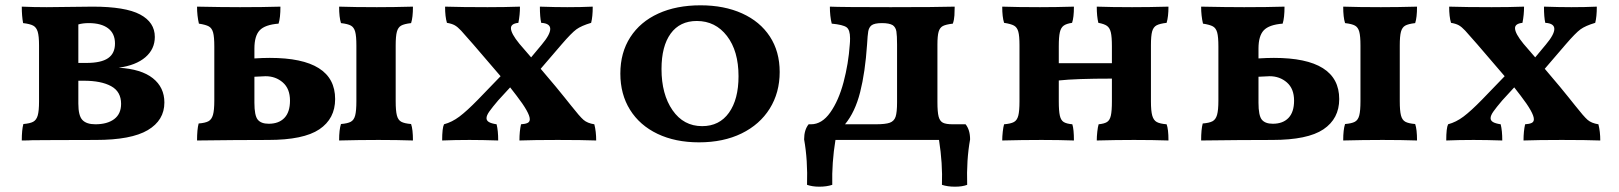

<svg xmlns="http://www.w3.org/2000/svg" viewBox="-20 -527 6095 723"><path d="M599 -141Q599 -74 536.5 -37Q474 0 341 0Q231 0 180.5 0.5Q130 1 101 1Q89 2 62 2Q62 -38 68 -60Q93 -62 105 -68.5Q117 -75 122 -92Q127 -109 127 -145V-356Q127 -391 122 -407.5Q117 -424 105 -430.5Q93 -437 67 -440Q62 -467 62 -502Q106 -500 156 -500L329 -502Q452 -502 507.5 -472.5Q563 -443 563 -388Q563 -342 527.5 -311.5Q492 -281 427 -272Q512 -267 555.5 -232.5Q599 -198 599 -141ZM314 -440Q292 -440 275 -435V-290H305Q361 -290 387 -308Q413 -326 413 -363Q413 -401 387 -420.5Q361 -440 314 -440ZM436 -136Q436 -182 398.5 -202.5Q361 -223 296 -223H275V-137Q275 -91 290.5 -75Q306 -59 339 -59Q384 -59 410 -78.5Q436 -98 436 -136Z M1242 -154Q1242 -80 1182.5 -40Q1123 0 990 0Q872 0 722 2Q722 -40 728 -62Q753 -64 765 -70.5Q777 -77 782 -94.5Q787 -112 787 -148V-352Q787 -388 782.5 -404.5Q778 -421 766.5 -427.5Q755 -434 729 -438Q722 -468 722 -502Q816 -500 884 -500Q972 -500 1036 -502Q1036 -460 1029 -438Q978 -434 958 -413Q938 -392 938 -344V-307Q970 -309 996 -309Q1242 -309 1242 -154ZM1528 -60Q1535 -40 1535 2Q1477 0 1405 0Q1331 0 1257 2Q1257 -39 1264 -60Q1289 -62 1301 -68.5Q1313 -75 1317.5 -92.5Q1322 -110 1322 -146V-356Q1322 -391 1317.5 -407.5Q1313 -424 1301.5 -430.5Q1290 -437 1264 -440Q1257 -462 1257 -502Q1315 -500 1399 -500Q1463 -500 1535 -502Q1535 -461 1528 -440Q1502 -437 1490.5 -430.5Q1479 -424 1474.5 -407.5Q1470 -391 1470 -356V-146Q1470 -110 1474.5 -92.5Q1479 -75 1491 -68.5Q1503 -62 1528 -60ZM1072 -148Q1072 -193 1045 -216.5Q1018 -240 980 -240L938 -238V-140Q938 -92 950.5 -76.5Q963 -61 992 -61Q1030 -61 1051 -83Q1072 -105 1072 -148Z M2225 2Q2173 0 2080 0Q1990 0 1936 2Q1936 -33 1942 -59Q1958 -60 1966.5 -64Q1975 -68 1975 -78Q1975 -102 1925 -167L1901 -198L1856 -149Q1833 -122 1822.5 -107Q1812 -92 1812 -82Q1812 -73 1821 -67.5Q1830 -62 1850 -59Q1856 -35 1856 2Q1796 0 1748 0Q1693 0 1645 2Q1645 -45 1652 -59Q1682 -67 1710 -88Q1738 -109 1780 -152L1865 -240L1762 -360Q1730 -397 1716.5 -411.5Q1703 -426 1692 -432Q1681 -438 1663 -441Q1656 -464 1656 -502Q1718 -500 1816 -500Q1882 -500 1938 -502Q1938 -471 1932 -441Q1904 -438 1904 -421Q1904 -401 1936 -362Q1966 -327 1980 -311L2020 -359Q2052 -397 2052 -418Q2052 -439 2018 -441Q2013 -462 2013 -502Q2071 -500 2116 -500Q2168 -500 2212 -502Q2212 -464 2206 -441Q2169 -430 2150.5 -416.5Q2132 -403 2095 -360L2016 -268Q2085 -187 2106 -160L2130 -130Q2163 -88 2177.5 -75.5Q2192 -63 2218 -59Q2225 -32 2225 2Z M2316 -250Q2316 -329 2353.5 -387Q2391 -445 2459 -476Q2527 -507 2618 -507Q2707 -507 2774.5 -476.5Q2842 -446 2879 -389.5Q2916 -333 2916 -256Q2916 -178 2878.5 -118Q2841 -58 2772.5 -24.5Q2704 9 2612 9Q2523 9 2456 -23Q2389 -55 2352.5 -113.5Q2316 -172 2316 -250ZM2761 -240Q2761 -335 2717.5 -391.5Q2674 -448 2604 -448Q2540 -448 2505.5 -400.5Q2471 -353 2471 -267Q2471 -172 2512.5 -112Q2554 -52 2624 -52Q2689 -52 2725 -102.5Q2761 -153 2761 -240Z M3622 169Q3604 176 3576 176Q3548 176 3527 169Q3530 89 3516 0H3126Q3112 86 3114 169Q3093 176 3065 176Q3039 176 3019 169Q3022 76 3008 -2Q3008 -38 3025 -59H3034Q3075 -59 3106.5 -103.5Q3138 -148 3156.5 -217.5Q3175 -287 3180 -360Q3181 -369 3181 -383Q3181 -415 3167.5 -424.5Q3154 -434 3112 -438Q3105 -466 3105 -502Q3147 -500 3334 -500Q3509 -500 3575 -502Q3575 -486 3574 -469Q3573 -452 3568 -438Q3542 -435 3530.5 -429Q3519 -423 3514.5 -407.5Q3510 -392 3510 -359V-143Q3510 -105 3514.5 -88Q3519 -71 3530.5 -65Q3542 -59 3568 -59H3616Q3633 -38 3633 -2Q3619 76 3622 169ZM3358 -359Q3358 -393 3355.5 -408.5Q3353 -424 3342 -432Q3329 -440 3301 -440Q3272 -440 3261 -431Q3252 -423 3249.5 -409Q3247 -395 3245 -359Q3238 -255 3219 -180Q3200 -105 3162 -59H3277Q3315 -59 3331 -65Q3347 -71 3352.5 -87.5Q3358 -104 3358 -142Z M4373 -59Q4380 -41 4380 2Q4322 0 4250 0Q4182 0 4110 2Q4110 -13 4112 -31Q4114 -49 4117 -59Q4138 -61 4148.5 -67.5Q4159 -74 4163 -91.5Q4167 -109 4167 -145V-231Q4031 -231 3967 -224V-145Q3967 -109 3971 -91.5Q3975 -74 3985.5 -67.5Q3996 -61 4018 -59Q4024 -40 4024 2Q3968 0 3902 0Q3828 0 3754 2Q3754 -13 3756 -31Q3758 -49 3761 -59Q3786 -61 3798 -67.5Q3810 -74 3814.5 -91.5Q3819 -109 3819 -145V-357Q3819 -392 3814.5 -408Q3810 -424 3798.5 -430.5Q3787 -437 3761 -441Q3754 -463 3754 -502Q3812 -500 3896 -500Q3956 -500 4024 -502Q4024 -461 4017 -441Q3996 -438 3985.5 -430.5Q3975 -423 3971 -405.5Q3967 -388 3967 -353V-289H4167V-353Q4167 -388 4163 -405Q4159 -422 4148.5 -429.5Q4138 -437 4116 -441Q4110 -465 4110 -502Q4166 -500 4243 -500Q4308 -500 4380 -502Q4380 -464 4373 -441Q4347 -438 4335 -431.5Q4323 -425 4318.5 -408.5Q4314 -392 4314 -357V-145Q4314 -109 4319 -91.5Q4324 -74 4336 -67.5Q4348 -61 4373 -59Z M5023 -154Q5023 -80 4963.5 -40Q4904 0 4771 0Q4653 0 4503 2Q4503 -40 4509 -62Q4534 -64 4546 -70.5Q4558 -77 4563 -94.5Q4568 -112 4568 -148V-352Q4568 -388 4563.5 -404.5Q4559 -421 4547.5 -427.5Q4536 -434 4510 -438Q4503 -468 4503 -502Q4597 -500 4665 -500Q4753 -500 4817 -502Q4817 -460 4810 -438Q4759 -434 4739 -413Q4719 -392 4719 -344V-307Q4751 -309 4777 -309Q5023 -309 5023 -154ZM5309 -60Q5316 -40 5316 2Q5258 0 5186 0Q5112 0 5038 2Q5038 -39 5045 -60Q5070 -62 5082 -68.5Q5094 -75 5098.5 -92.5Q5103 -110 5103 -146V-356Q5103 -391 5098.5 -407.5Q5094 -424 5082.5 -430.5Q5071 -437 5045 -440Q5038 -462 5038 -502Q5096 -500 5180 -500Q5244 -500 5316 -502Q5316 -461 5309 -440Q5283 -437 5271.5 -430.5Q5260 -424 5255.5 -407.5Q5251 -391 5251 -356V-146Q5251 -110 5255.5 -92.5Q5260 -75 5272 -68.5Q5284 -62 5309 -60ZM4853 -148Q4853 -193 4826 -216.5Q4799 -240 4761 -240L4719 -238V-140Q4719 -92 4731.5 -76.5Q4744 -61 4773 -61Q4811 -61 4832 -83Q4853 -105 4853 -148Z M6006 2Q5954 0 5861 0Q5771 0 5717 2Q5717 -33 5723 -59Q5739 -60 5747.5 -64Q5756 -68 5756 -78Q5756 -102 5706 -167L5682 -198L5637 -149Q5614 -122 5603.5 -107Q5593 -92 5593 -82Q5593 -73 5602 -67.5Q5611 -62 5631 -59Q5637 -35 5637 2Q5577 0 5529 0Q5474 0 5426 2Q5426 -45 5433 -59Q5463 -67 5491 -88Q5519 -109 5561 -152L5646 -240L5543 -360Q5511 -397 5497.5 -411.5Q5484 -426 5473 -432Q5462 -438 5444 -441Q5437 -464 5437 -502Q5499 -500 5597 -500Q5663 -500 5719 -502Q5719 -471 5713 -441Q5685 -438 5685 -421Q5685 -401 5717 -362Q5747 -327 5761 -311L5801 -359Q5833 -397 5833 -418Q5833 -439 5799 -441Q5794 -462 5794 -502Q5852 -500 5897 -500Q5949 -500 5993 -502Q5993 -464 5987 -441Q5950 -430 5931.5 -416.5Q5913 -403 5876 -360L5797 -268Q5866 -187 5887 -160L5911 -130Q5944 -88 5958.5 -75.5Q5973 -63 5999 -59Q6006 -32 6006 2Z"/></svg>

Font: Vollkorn SC
Style: Bold
Weight: 700
Designer: Friedrich Althausen
Foundry: Friedrich Althausen
Version: Version 4.015